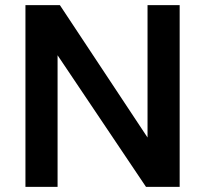

<svg xmlns="http://www.w3.org/2000/svg" viewBox="-20 -727 798 747"><path d="M79 0V-707H213L554 -192V-707H679V0H548L204 -512V0Z"/></svg>

Font: Onest SemiBold
Style: Regular
Weight: 600
Designer: Dmitri Voloshin, Andrey Kudryavtsev
Foundry: Dmitri Voloshin, Andrey Kudryavtsev
Version: Version 1.000;gftools[0.9.33]